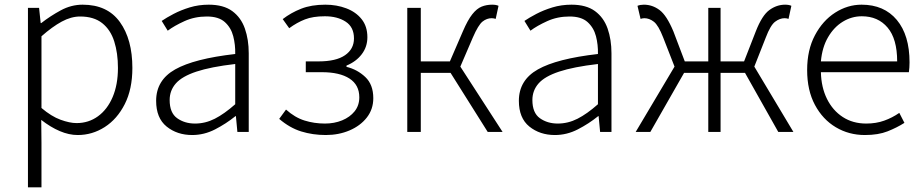

<svg xmlns="http://www.w3.org/2000/svg" viewBox="-20 -567 3970 825"><path d="M100.1 237.8V-533.2H147.9L154.8 -467.8H157.2Q195.8 -498 241 -522.5Q286.1 -546.9 335 -546.9Q441.4 -546.9 495.1 -472.4Q548.8 -397.9 548.8 -274.9Q548.8 -184.1 516.1 -119.6Q483.4 -55.2 429.9 -21Q376.5 13.2 314 13.2Q276.4 13.2 236.8 -3.7Q197.3 -20.5 157.2 -51.8L158.2 45.9V237.8ZM309.1 -38.1Q360.8 -38.1 401.1 -67.4Q441.4 -96.7 464.1 -150.1Q486.8 -203.6 486.8 -274.9Q486.8 -338.9 470.9 -388.9Q455.1 -439 419.2 -467.5Q383.3 -496.1 324.2 -496.1Q285.6 -496.1 245.1 -474.1Q204.6 -452.1 158.2 -411.1V-103Q200.7 -66.9 240.2 -52.5Q279.8 -38.1 309.1 -38.1Z M805.7 13.2Q741.2 13.2 696 -23.2Q650.9 -59.6 650.9 -133.8Q650.9 -222.7 732.7 -268.8Q814.5 -314.9 990.7 -335Q991.7 -374.5 982.2 -411.4Q972.7 -448.2 946 -472.2Q919.4 -496.1 868.7 -496.1Q816.4 -496.1 772.5 -476.1Q728.5 -456.1 700.7 -435.1L674.8 -477.1Q695.3 -491.2 726.1 -507.3Q756.8 -523.4 795.2 -535.2Q833.5 -546.9 877 -546.9Q940.4 -546.9 978 -519.3Q1015.6 -491.7 1032.2 -444.3Q1048.8 -397 1048.8 -337.9V0H1000L993.7 -67.9H991.7Q951.2 -35.2 904.1 -11Q856.9 13.2 805.7 13.2ZM817.9 -36.1Q862.3 -36.1 903.1 -56.9Q943.8 -77.6 990.7 -119.1V-292Q885.7 -279.8 824 -259.3Q762.2 -238.8 735.6 -208.5Q709 -178.2 709 -137.2Q709 -82 741.2 -59.1Q773.4 -36.1 817.9 -36.1Z M1379.9 13.2Q1323.7 13.2 1274.2 -2.2Q1224.6 -17.6 1179.7 -56.2L1209 -96.2Q1247.1 -62 1288.6 -49.1Q1330.1 -36.1 1376 -36.1Q1416.5 -36.1 1450 -49.8Q1483.4 -63.5 1503.7 -88.6Q1523.9 -113.8 1523.9 -148.9Q1523.9 -202.1 1481.7 -229.5Q1439.5 -256.8 1362.8 -256.8H1293.9V-303.2H1348.6Q1424.3 -303.2 1462.6 -329.8Q1501 -356.4 1501 -401.9Q1501 -450.7 1465.3 -473.9Q1429.7 -497.1 1376 -497.1Q1324.7 -497.1 1290.3 -483.6Q1255.9 -470.2 1222.7 -445.8L1194.8 -484.9Q1230 -512.2 1273.9 -529.5Q1317.9 -546.9 1377.9 -546.9Q1426.8 -546.9 1468 -531.2Q1509.3 -515.6 1533.9 -484.6Q1558.6 -453.6 1558.6 -407.2Q1558.6 -365.7 1534.4 -334Q1510.3 -302.2 1468.8 -285.2V-279.8Q1515.1 -268.6 1549.6 -236.1Q1584 -203.6 1584 -145Q1584 -97.7 1556.2 -62Q1528.3 -26.4 1481.9 -6.6Q1435.5 13.2 1379.9 13.2Z M1730 0V-533.2H1788.1V-303.2H1913.1L1968.8 -432.1Q1989.7 -481 2009.3 -505.6Q2028.8 -530.3 2049.6 -538.6Q2070.3 -546.9 2094.7 -546.9Q2111.8 -546.9 2122.1 -542L2109.9 -485.8Q2104.5 -487.3 2101.8 -488Q2099.1 -488.8 2092.8 -488.8Q2071.8 -488.8 2053.5 -474.4Q2035.2 -460 2011.7 -405.8L1958 -280.8L2139.6 0H2075.7L1916 -253.9H1788.1V0Z M2364.3 13.2Q2299.8 13.2 2254.6 -23.2Q2209.5 -59.6 2209.5 -133.8Q2209.5 -222.7 2291.3 -268.8Q2373 -314.9 2549.3 -335Q2550.3 -374.5 2540.8 -411.4Q2531.2 -448.2 2504.6 -472.2Q2478 -496.1 2427.2 -496.1Q2375 -496.1 2331.1 -476.1Q2287.1 -456.1 2259.3 -435.1L2233.4 -477.1Q2253.9 -491.2 2284.7 -507.3Q2315.4 -523.4 2353.8 -535.2Q2392.1 -546.9 2435.5 -546.9Q2499 -546.9 2536.6 -519.3Q2574.2 -491.7 2590.8 -444.3Q2607.4 -397 2607.4 -337.9V0H2558.6L2552.2 -67.9H2550.3Q2509.8 -35.2 2462.6 -11Q2415.5 13.2 2364.3 13.2ZM2376.5 -36.1Q2420.9 -36.1 2461.7 -56.9Q2502.4 -77.6 2549.3 -119.1V-292Q2444.3 -279.8 2382.6 -259.3Q2320.8 -238.8 2294.2 -208.5Q2267.6 -178.2 2267.6 -137.2Q2267.6 -82 2299.8 -59.1Q2332 -36.1 2376.5 -36.1Z M2711.4 0 2878.4 -280.8 2829.6 -405.8Q2809.1 -458.5 2789.6 -473.6Q2770 -488.8 2748.5 -488.8Q2743.2 -488.8 2740.5 -488Q2737.8 -487.3 2732.4 -485.8L2719.2 -542Q2731 -546.9 2746.6 -546.9Q2783.2 -546.9 2814 -523.9Q2844.7 -501 2873.5 -432.1L2922.4 -303.2H3023.4V-533.2H3076.2V-303.2H3177.2L3227.5 -432.1Q3254.4 -501 3285.9 -523.9Q3317.4 -546.9 3353.5 -546.9Q3370.1 -546.9 3380.4 -542L3368.2 -485.8Q3363.3 -487.3 3360.4 -488Q3357.4 -488.8 3351.6 -488.8Q3330.6 -488.8 3310.5 -473.6Q3290.5 -458.5 3270.5 -405.8L3221.2 -280.8L3389.2 0H3324.2L3181.2 -253.9H3076.2V0H3023.4V-253.9H2919.4L2774.4 0Z M3696.3 13.2Q3627.4 13.2 3571.3 -20.3Q3515.1 -53.7 3481.7 -116.2Q3448.2 -178.7 3448.2 -266.1Q3448.2 -352.5 3481.7 -415.5Q3515.1 -478.5 3568.6 -512.7Q3622.1 -546.9 3682.1 -546.9Q3778.8 -546.9 3833.5 -481.4Q3888.2 -416 3888.2 -298.8Q3888.2 -276.4 3885.3 -256.8H3507.3Q3508.8 -191.9 3533.4 -142.1Q3558.1 -92.3 3601.3 -64.2Q3644.5 -36.1 3702.1 -36.1Q3744.6 -36.1 3779.3 -48.6Q3814 -61 3844.2 -82L3866.2 -39.1Q3834 -18.6 3793.9 -2.7Q3753.9 13.2 3696.3 13.2ZM3507.3 -303.2H3835Q3835 -399.9 3793.9 -448.5Q3752.9 -497.1 3683.1 -497.1Q3639.6 -497.1 3601.6 -473.9Q3563.5 -450.7 3538.1 -407.2Q3512.7 -363.8 3507.3 -303.2Z"/></svg>

Font: Source Han Sans CN Light
Style: Regular
Weight: 300
Designer: Ryoko NISHIZUKA  (kana, bopomofo & ideographs); Paul D. Hunt (Latin, Greek & Cyrillic); Sandoll Communications , Soo-you
Foundry: Adobe
Version: Version 2.000;hotconv 1.0.107;makeotfexe 2.5.65593